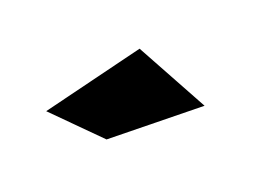

<svg xmlns="http://www.w3.org/2000/svg" viewBox="-43 -846 436 324"><g transform="rotate(20 175.0 -683.5)"><path d="M164 -765 300 -712 164 -602 52 -612Z"/></g></svg>

Font: Gontserrat SemiBold
Style: Regular
Weight: 600
Designer: Julieta Ulanovsky
Foundry: Julieta Ulanovsky
Version: Version 6.001